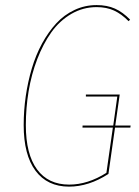

<svg xmlns="http://www.w3.org/2000/svg" viewBox="-20 -710 536 740"><path d="M483.4 -226.1 482.4 -218.3H423.3L397.9 -39.6Q322.3 9.3 246.1 9.3Q162.6 9.3 116.9 -51.8Q71.3 -112.8 71.3 -228Q71.3 -284.2 79.3 -339.6Q87.4 -395 102.8 -446.8Q118.2 -498.5 142.3 -542.7Q166.5 -586.9 196.8 -619.9Q227.1 -652.8 267.1 -671.6Q307.1 -690.4 352.1 -690.4Q392.6 -690.4 423.1 -676.8Q453.6 -663.1 481.4 -634.3L475.6 -628.4Q448.2 -656.2 419.4 -669.4Q390.6 -682.6 352.1 -682.6Q299.8 -682.6 254.6 -656.2Q209.5 -629.9 177.7 -585.2Q146 -540.5 123.5 -481.9Q101.1 -423.3 90.3 -358.6Q79.6 -293.9 79.6 -227.5Q79.6 -115.7 122.8 -57.1Q166 1.5 246.6 1.5Q318.4 1.5 390.1 -43.9L415 -218.3H297.9L298.3 -226.1H416.5L432.1 -337.9H311V-345.7H441.4L424.3 -226.1Z"/></svg>

Font: Fira Sans Compressed Eight
Style: Italic
Weight: 100
Width: 3
Italic angle: -8°
Designer: Carrois Corporate & Edenspiekermann AG
Foundry: Carrois Corporate GbR & Edenspiekermann AG
Version: Version 4.203;PS 004.203;hotconv 1.0.88;makeotf.lib2.5.64775